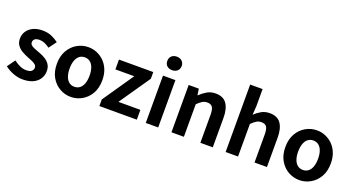

<svg xmlns="http://www.w3.org/2000/svg" viewBox="-51 -1466 3928 2135"><g transform="rotate(20 1912.5 -398.5)"><path d="M239 14Q183 14 125.5 -8Q68 -30 26 -64L93 -157Q130 -129 166.5 -112.5Q203 -96 243 -96Q285 -96 304.5 -112.5Q324 -129 324 -155Q324 -176 307 -190.5Q290 -205 263 -216.5Q236 -228 207 -239Q172 -253 137.5 -273Q103 -293 80 -324.5Q57 -356 57 -403Q57 -453 83 -491.5Q109 -530 155.5 -552Q202 -574 266 -574Q327 -574 374.5 -553Q422 -532 456 -505L390 -416Q360 -438 330.5 -451Q301 -464 270 -464Q231 -464 213 -449Q195 -434 195 -410Q195 -390 210 -376.5Q225 -363 251 -353Q277 -343 306 -332Q334 -322 361.5 -308.5Q389 -295 412 -276Q435 -257 448.5 -229.5Q462 -202 462 -163Q462 -114 436.5 -73.5Q411 -33 361.5 -9.5Q312 14 239 14Z M808 14Q738 14 676.5 -21Q615 -56 577 -121.5Q539 -187 539 -280Q539 -373 577 -438.5Q615 -504 676.5 -539Q738 -574 808 -574Q861 -574 909 -554Q957 -534 995 -496.5Q1033 -459 1055 -404.5Q1077 -350 1077 -280Q1077 -187 1039 -121.5Q1001 -56 939.5 -21Q878 14 808 14ZM808 -106Q846 -106 872.5 -127.5Q899 -149 912.5 -188Q926 -227 926 -280Q926 -333 912.5 -372Q899 -411 872.5 -432.5Q846 -454 808 -454Q770 -454 743.5 -432.5Q717 -411 703.5 -372Q690 -333 690 -280Q690 -227 703.5 -188Q717 -149 743.5 -127.5Q770 -106 808 -106Z M1144 0V-78L1395 -444H1172V-560H1578V-481L1327 -116H1587V0Z M1693 0V-560H1840V0ZM1767 -651Q1728 -651 1705 -672.5Q1682 -694 1682 -731Q1682 -767 1705 -789Q1728 -811 1767 -811Q1804 -811 1828 -789Q1852 -767 1852 -731Q1852 -694 1828 -672.5Q1804 -651 1767 -651Z M1997 0V-560H2117L2128 -486H2131Q2168 -522 2212 -548Q2256 -574 2313 -574Q2404 -574 2445 -514.5Q2486 -455 2486 -349V0H2339V-331Q2339 -396 2320.5 -422Q2302 -448 2260 -448Q2226 -448 2200.5 -432Q2175 -416 2144 -385V0Z M2638 0V-798H2785V-597L2778 -492Q2811 -524 2854 -549Q2897 -574 2954 -574Q3045 -574 3086 -514.5Q3127 -455 3127 -349V0H2980V-331Q2980 -396 2961.5 -422Q2943 -448 2901 -448Q2867 -448 2841.5 -432Q2816 -416 2785 -385V0Z M3512 14Q3442 14 3380.5 -21Q3319 -56 3281 -121.5Q3243 -187 3243 -280Q3243 -373 3281 -438.5Q3319 -504 3380.5 -539Q3442 -574 3512 -574Q3565 -574 3613 -554Q3661 -534 3699 -496.5Q3737 -459 3759 -404.5Q3781 -350 3781 -280Q3781 -187 3743 -121.5Q3705 -56 3643.5 -21Q3582 14 3512 14ZM3512 -106Q3550 -106 3576.5 -127.5Q3603 -149 3616.5 -188Q3630 -227 3630 -280Q3630 -333 3616.5 -372Q3603 -411 3576.5 -432.5Q3550 -454 3512 -454Q3474 -454 3447.5 -432.5Q3421 -411 3407.5 -372Q3394 -333 3394 -280Q3394 -227 3407.5 -188Q3421 -149 3447.5 -127.5Q3474 -106 3512 -106Z"/></g></svg>

Font: Noto Sans KR Thin
Style: Bold
Weight: 700
Version: Version 2.004-H2;hotconv 1.0.118;makeotfexe 2.5.65603